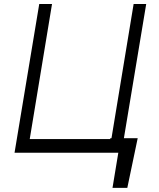

<svg xmlns="http://www.w3.org/2000/svg" viewBox="-20 -747 777 939"><path d="M653.4 -71 602.6 171.9H530.2L558.6 0H51.1L171.9 -727.3H234.4L125.4 -66.8H518.8L519.5 -71H525.2L633.5 -727.3H695L585.9 -71Z"/></svg>

Font: Inter UI Light
Style: Italic
Weight: 300
Italic angle: 9.39999°
Designer: Rasmus Andersson
Foundry: rsms
Version: 3.2;8d6f07862